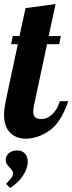

<svg xmlns="http://www.w3.org/2000/svg" viewBox="-28 -678 357 947"><path d="M21.5 -24C41.2 -4 67 6 99 6C137 6 175.3 -6.8 214 -32.5C252.7 -58.2 284.3 -107 309 -179H267C259.7 -153 247.7 -131.8 231 -115.5C214.3 -99.2 196.3 -91 177 -91C162.3 -91 151.8 -93.8 145.5 -99.5C139.2 -105.2 136 -114.7 136 -128C136 -139.3 137.3 -150 140 -160L204 -460H264L272 -500H212L246 -658L98 -638L68 -500H35L27 -460H60L0 -179C-5.3 -152.3 -8 -130.7 -8 -114C-8 -74 1.8 -44 21.5 -24ZM2 229 22 249C48 233 69 212.8 85 188.5C101 164.2 109 141 109 119C109 102.3 104.2 89 94.5 79C84.8 69 72.3 64 57 64C40.3 64 26.7 68.5 16 77.5C5.3 86.5 0 97.7 0 111C0 118.3 1.7 124.7 5 130C8.3 135.3 13.3 141.7 20 149C26 155 30.3 160 33 164C35.7 168 37 172.3 37 177C37 183 34.5 189.7 29.5 197C24.5 204.3 15.3 215 2 229Z"/></svg>

Font: DonutKreme
Style: Regular
Weight: 400
Designer: Impallari Type
Foundry: Impallari Type
Version: Version 2.100